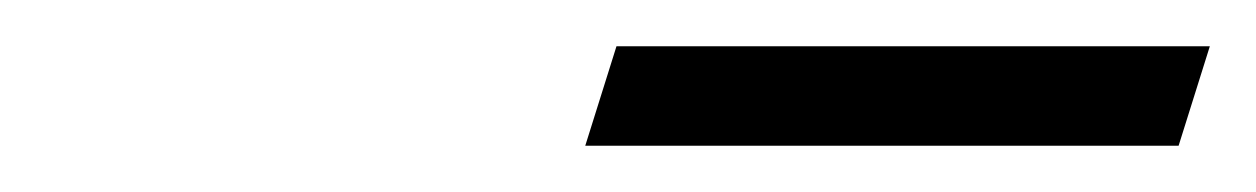

<svg xmlns="http://www.w3.org/2000/svg" viewBox="-20 -664 543 83"><path d="M233 -601 246.5 -644H503L489.5 -601Z"/></svg>

Font: Newsreader 48pt
Style: Italic
Weight: 400
Italic angle: -17°
Version: Version 1.003